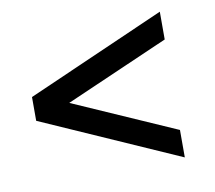

<svg xmlns="http://www.w3.org/2000/svg" viewBox="-57 -648 632 565"><g transform="rotate(-10 259.0 -365.5)"><path d="M40 -330V-401L454 -583V-500L145 -365L452 -230V-148Z"/></g></svg>

Font: Encode Sans Narrow
Style: Medium
Weight: 500
Designer: Pablo Impallari, Andres Torresi
Foundry: Pablo Impallari, Andres Torresi
Version: Version 1.000; ttfautohint (v1.00) -l 8 -r 50 -G 200 -x 14 -